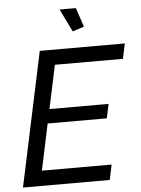

<svg xmlns="http://www.w3.org/2000/svg" viewBox="-60 -965 742 1012"><g transform="rotate(-5 310.5 -459.0)"><path d="M171 -710H621L604 -630H244L195 -400H508L492 -325H179L127 -80H496L479 0H20ZM294 -918H380L414 -817L353 -797Z"/></g></svg>

Font: Raleway Medium
Style: Italic
Weight: 500
Italic angle: -12°
Designer: Matt McInerney, Pablo Impallari, Rodrigo Fuenzalida
Foundry: Matt McInerney, Pablo Impallari, Rodrigo Fuenzalida
Version: Version 4.026